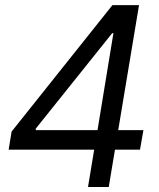

<svg xmlns="http://www.w3.org/2000/svg" viewBox="-20 -748 635 768"><path d="M14.6 -149.4 26.4 -221.7 429.7 -727.5H482.4L463.9 -615.2H428.7L123 -233.4V-227.5H553.7L540 -149.4ZM332 0 360.4 -171.9 366.2 -204.1 452.1 -727.5H536.1L415 0Z"/></svg>

Font: Inter Tight
Style: Italic
Weight: 400
Italic angle: -9.39999°
Designer: Rasmus Andersson
Foundry: rsms
Version: Version 3.002